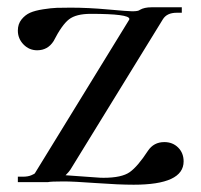

<svg xmlns="http://www.w3.org/2000/svg" viewBox="-20 -500 553 527"><path d="M396 -480H479V-465H465Q438 -465 427 -447L173 -34Q169 -28 160 -19Q185 -17 208.5 -15.5Q232 -14 243.5 -13Q255 -12 264 -12Q314 -12 336 -27.5Q358 -43 386 -86Q402 -110 431 -110Q454 -110 469 -95Q484 -80 484 -57Q484 7 347 7Q306 7 244 2.5Q182 -2 155 -2Q119 -2 111 0H29V-15H42Q57 -15 66 -19Q75 -23 75.5 -24Q76 -25 81 -33L334 -445Q335 -446 335 -448Q335 -462 229 -462Q189 -462 169.5 -447Q150 -432 127 -387Q111 -362 82 -362Q60 -362 44.5 -378Q29 -394 29 -416Q29 -434 39 -446.5Q49 -459 62.5 -465Q76 -471 98.5 -474.5Q121 -478 136 -478.5Q151 -479 174 -479Q222 -479 277 -474Q332 -469 343 -469Q360 -469 364 -473Q376 -480 396 -480Z"/></svg>

Font: kawoszeh
Style: Medium
Weight: 500
Version: Version 000.030